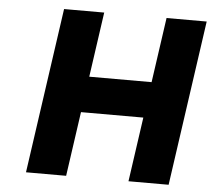

<svg xmlns="http://www.w3.org/2000/svg" viewBox="-51 -755 893 810"><g transform="rotate(5 396.0 -350.0)"><path d="M522 0 622 -700H792L692 0ZM88 0 188 -700H358L258 0ZM193 -273 216 -425H673L651 -273Z"/></g></svg>

Font: Lexend
Style: Bold Italic
Weight: 700
Italic angle: -8.13011°
Designer: Bonnie Shaver-Troup, Thomas Jockin
Foundry: Lexend
Version: Version 1.007